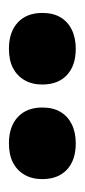

<svg xmlns="http://www.w3.org/2000/svg" viewBox="98 -857 187 423"><g transform="rotate(90 191.5 -645.5)"><path d="M295.7 -571.7Q259.1 -571.7 238 -591.1Q216.9 -610.6 216.9 -645.2Q216.9 -669.1 226.5 -685.2Q236 -701.3 253.8 -710.1Q271.7 -718.9 295.8 -718.9Q332.8 -718.9 353.7 -699.5Q374.6 -680 374.6 -645.2Q374.6 -622.5 365 -606Q355.4 -589.5 338.3 -580.6Q321.1 -571.7 295.7 -571.7ZM87.3 -571.7Q50.7 -571.7 29.6 -591.1Q8.5 -610.6 8.5 -645.2Q8.5 -669.1 18.1 -685.2Q27.6 -701.3 45.4 -710.1Q63.3 -718.9 87.4 -718.9Q124.4 -718.9 145.3 -699.5Q166.2 -680 166.2 -645.2Q166.2 -622.5 156.6 -606Q147 -589.5 129.9 -580.6Q112.8 -571.7 87.3 -571.7Z"/></g></svg>

Font: Sutasoma
Style: Regular
Weight: 400
Designer: Izhar Fathurrohim, Akbar Rohmanto, Arusyal Khofiqoini
Foundry: Kiwari Kolektiv
Version: Version 1.102